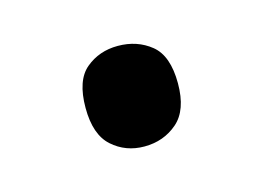

<svg xmlns="http://www.w3.org/2000/svg" viewBox="-37 -477 343 249"><g transform="rotate(-15 134.0 -352.5)"><path d="M72 -353Q72 -390 90 -405Q108 -420 133 -420Q159 -420 177.5 -405Q196 -390 196 -353Q196 -317 177.5 -301Q159 -285 133 -285Q108 -285 90 -301Q72 -317 72 -353Z"/></g></svg>

Font: Noto Sans Tagalog
Style: Regular
Weight: 400
Designer: Monotype Design Team
Foundry: Monotype Imaging Inc.
Version: Version 2.001; ttfautohint (v1.8.4.7-5d5b)